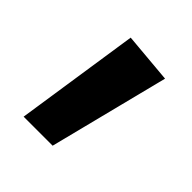

<svg xmlns="http://www.w3.org/2000/svg" viewBox="-95 -774 407 407"><g transform="rotate(45 108.5 -570.5)"><path d="M118 -431H31L73 -710L186 -700Z"/></g></svg>

Font: Maitree Semibold
Style: Regular
Weight: 600
Designer: CadsonDemak Team
Foundry: CadsonDemak
Version: Version 1.010